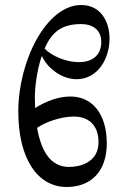

<svg xmlns="http://www.w3.org/2000/svg" viewBox="-20 -736 478 766"><path d="M246 10C342 10 406 -51 406 -164C406 -284 346 -351 261 -351C217 -351 168 -335 120 -305C120 -320 119 -336 119 -352C119 -380 126 -452 146 -511H148C172 -459 231 -420 285 -420C371 -420 417 -503 417 -582C417 -651 381 -716 304 -716C165 -716 53 -493 53 -291C53 -104 129 10 246 10ZM128 -226C161 -249 223 -271 275 -271C331 -271 373 -239 373 -169C373 -87 298 -70 256 -70C183 -70 145 -130 128 -226ZM158 -542C187 -610 228 -640 304 -640C348 -640 384 -618 384 -569C384 -511 343 -488 295 -488C246 -488 188 -511 158 -542Z"/></svg>

Font: STIX Two Text
Style: Regular
Weight: 400
Designer: Ross Mills, John Hudson & Paul Hanslow, Tiro Typeworks Ltd; with prior portions MicroPress Inc., and Coen Hoffman.
Foundry: Tiro Typeworks Ltd
Version: Version 2.13 b171